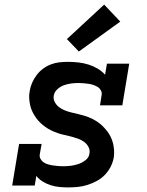

<svg xmlns="http://www.w3.org/2000/svg" viewBox="-20 -807 640 835"><path d="M276 8Q257 8 237 6Q217 4 199 -2Q181 -8 165 -18Q149 -28 138 -42L131 0H33L63 -181H161L153 -136Q151 -125 156.5 -115.5Q162 -106 170.5 -100.5Q179 -95 189.5 -92Q200 -89 210.5 -87.5Q221 -86 232 -85Q243 -84 254 -84Q271 -84 287.5 -86Q304 -88 320.5 -93.5Q337 -99 352 -110.5Q367 -122 369 -139Q372 -155 364.5 -168.5Q357 -182 345 -190.5Q333 -199 319 -204Q305 -209 290 -213Q275 -217 260.5 -220Q246 -223 231.5 -228Q217 -233 203.5 -239.5Q190 -246 178 -254.5Q166 -263 155.5 -273Q145 -283 136.5 -295Q128 -307 121.5 -320Q115 -333 111.5 -348Q108 -363 107 -378.5Q106 -394 109 -410Q112 -429 119.5 -446.5Q127 -464 139 -480Q151 -496 167 -508Q183 -520 201.5 -527Q220 -534 238.5 -536Q257 -538 275 -538Q298 -538 320.5 -535.5Q343 -533 364 -526.5Q385 -520 404 -509Q423 -498 437 -482L445 -530H542L512 -349H415L422 -394Q424 -405 418.5 -414.5Q413 -424 404.5 -429Q396 -434 386 -437.5Q376 -441 365 -442.5Q354 -444 343.5 -445Q333 -446 322 -446Q306 -446 290 -444Q274 -442 258.5 -436.5Q243 -431 230 -419.5Q217 -408 214 -392Q211 -376 218.5 -362.5Q226 -349 237.5 -340.5Q249 -332 263 -326.5Q277 -321 292 -317.5Q307 -314 321.5 -310.5Q336 -307 350.5 -302.5Q365 -298 378.5 -291.5Q392 -285 404 -277Q416 -269 426.5 -258.5Q437 -248 446 -236.5Q455 -225 461.5 -211.5Q468 -198 471.5 -184Q475 -170 476 -154Q477 -138 475 -123Q471 -101 461 -81.5Q451 -62 435.5 -46Q420 -30 400 -19.5Q380 -9 359.5 -2.5Q339 4 318 6Q297 8 276 8ZM323 -583 271 -637 433 -787 503 -713Z"/></svg>

Font: Iosevka Curly Slab SmBdExObl
Style: Regular
Weight: 600
Width: 7
Italic angle: -9°
Monospace: yes
Designer: Belleve Invis
Foundry: Belleve Invis
Version: Version 11.1.0; ttfautohint (v1.8.3)